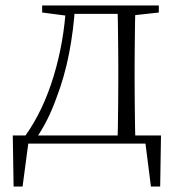

<svg xmlns="http://www.w3.org/2000/svg" viewBox="-20 -528 652 706"><path d="M539 0H61L87 -23L63 158H30L27 -30H572L569 158H535L512 -23ZM412 0Q413 -24 413.5 -64.5Q414 -105 414.5 -148.5Q415 -192 415 -226V-283Q415 -316 414.5 -359.5Q414 -403 413.5 -443.5Q413 -484 412 -508H478Q477 -484 476.5 -443.5Q476 -403 475.5 -359.5Q475 -316 475 -283V-226Q475 -192 475.5 -148.5Q476 -105 476.5 -64.5Q477 -24 478 0ZM135 -482V-508H237V-470H227ZM445 -470V-508H564V-482L456 -470ZM74 -30Q139 -122 177 -247Q215 -372 223 -508H256Q251 -419 234 -331.5Q217 -244 186 -164Q172 -125 153.5 -88Q135 -51 112 -18V-6ZM237 -477V-508H447V-477Z"/></svg>

Font: Noto Serif HK
Style: Regular
Weight: 200
Designer: Ryoko NISHIZUKA 西塚涼子 (kana & ideographs); Frank Grießhammer (Latin, Greek & Cyrillic); Wenlong ZHANG 张文龙 (bopomofo); San
Foundry: Adobe
Version: Version 2.001;hotconv 1.1.0;makeotfexe 2.6.0